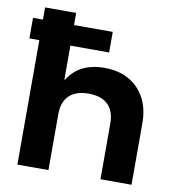

<svg xmlns="http://www.w3.org/2000/svg" viewBox="-79 -771 772 842"><g transform="rotate(10 306.5 -350.0)"><path d="M54.2 0V-554.2H10V-645.8H54.2V-700H192.5V-645.8H365V-554.2H192.5V-403.3H195.8Q220 -443.3 260.8 -463.8Q301.7 -484.2 357.5 -484.2Q451.7 -484.2 507.1 -427.1Q562.5 -370 562.5 -274.2V0H424.2V-248.3Q424.2 -303.3 394.6 -332.1Q365 -360.8 308.3 -360.8Q251.7 -360.8 222.1 -332.1Q192.5 -303.3 192.5 -248.3V0Z"/></g></svg>

Font: Funnel Display
Style: Bold
Weight: 700
Designer: NORD ID, Kristian Moeller
Foundry: Dicotype
Version: Version 1.000